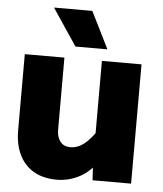

<svg xmlns="http://www.w3.org/2000/svg" viewBox="-55 -837 761 898"><g transform="rotate(5 325.0 -388.5)"><path d="M231 -560V-221Q231 -187 247.5 -166Q264 -145 294 -145Q329 -145 359 -168.5Q389 -192 426 -247L444 -104Q403 -42 352 -15Q301 12 245 12Q180 12 135.5 -14.5Q91 -41 68 -89Q45 -137 45 -202V-560ZM593 -560V0H412L407 -86V-560ZM428 -616H278L162 -789H342Z"/></g></svg>

Font: Azeret Mono ExtraBold
Style: Regular
Weight: 800
Designer: Martin Vácha
Foundry: Displaay
Version: Version 1.002